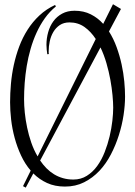

<svg xmlns="http://www.w3.org/2000/svg" viewBox="-20 -691 628 892"><path d="M99.6 180.7 86.9 173.8 122.6 101.6Q96.2 70.8 77.9 31.5Q59.6 -7.8 48.1 -50.3Q36.6 -92.8 31.7 -135.5Q26.9 -178.2 26.9 -215.8Q26.9 -257.3 30.8 -301.5Q34.7 -345.7 44.2 -389.4Q53.7 -433.1 69.3 -474.9Q85 -516.6 108.2 -553Q131.3 -589.4 162.8 -618.9Q194.3 -648.4 235.8 -668L239.7 -661.1Q210.4 -637.2 188.2 -606Q166 -574.7 149.7 -538.8Q133.3 -502.9 122.1 -463.6Q110.8 -424.3 104.2 -384.5Q97.7 -344.7 94.7 -305.4Q91.8 -266.1 91.8 -230Q91.8 -201.2 95.2 -167.5Q98.6 -133.8 106 -98.6Q113.3 -63.5 125.2 -28.8Q137.2 5.9 154.8 35.6L424.8 -509.8Q402.3 -544.4 372.3 -565.7Q342.3 -586.9 302.7 -586.9Q276.4 -586.9 257.8 -574.5Q239.3 -562 227.8 -542.5Q216.3 -522.9 211.2 -499.3Q206.1 -475.6 206.1 -453.1Q206.1 -450.2 206.1 -446.5Q206.1 -442.9 207 -439.9L199.7 -439Q198.2 -449.7 197 -460.7Q195.8 -471.7 195.8 -482.9Q195.8 -513.2 203.9 -541.7Q211.9 -570.3 228 -592.3Q244.1 -614.3 268.8 -627.7Q293.5 -641.1 326.7 -641.1Q368.7 -641.1 401.6 -624.5Q434.6 -607.9 459.5 -580.1L504.9 -671.4L542 -649.4L486.3 -544.9Q507.3 -511.7 521.7 -472.2Q536.1 -432.6 544.9 -392.1Q553.7 -351.6 557.4 -312.7Q561 -273.9 561 -242.2Q561 -202.6 554 -156Q546.9 -109.4 532.2 -63Q517.6 -16.6 495.1 26.6Q472.7 69.8 441.7 102.8Q410.6 135.7 370.8 155.8Q331.1 175.8 281.7 175.8Q234.9 175.8 198.7 159.2Q162.6 142.6 134.8 114.7ZM320.8 143.1Q356 143.1 383.5 125.7Q411.1 108.4 431.6 80.1Q452.1 51.8 466.3 15.6Q480.5 -20.5 489.3 -57.6Q498 -94.7 502 -129.6Q505.9 -164.6 505.9 -190.9Q505.9 -214.8 502.7 -248.8Q499.5 -282.7 492.7 -320.6Q485.8 -358.4 474.6 -397.2Q463.4 -436 446.8 -470.7L166.5 54.7Q179.7 74.2 195.8 90.6Q211.9 106.9 231.2 118.7Q250.5 130.4 272.7 136.7Q294.9 143.1 320.8 143.1Z"/></svg>

Font: Montez
Style: Regular
Weight: 400
Designer: Astigmatic (AOETI)
Foundry: Astigmatic (AOETI)
Version: Version 1.000